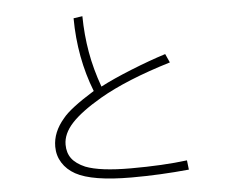

<svg xmlns="http://www.w3.org/2000/svg" viewBox="-53 -740 1068 880"><g transform="rotate(-5 481.0 -300.0)"><path d="M233 -220Q266 -262 379 -332Q317 -490 316 -672L357 -678Q358 -592 372 -512Q386 -432 416 -349Q473 -379 560 -414Q647 -449 720 -472L738 -432Q534 -370 410 -298Q316 -243 272.5 -195.5Q229 -148 229 -98Q229 -60 248.5 -34Q268 -8 310 10Q377 36 518 36Q666 36 777 22L782 65Q649 78 518 78Q337 78 261 36Q223 15 202 -18.5Q181 -52 181 -93Q181 -160 233 -220Z"/></g></svg>

Font: Gmarket Sans TTF Light
Style: Regular
Weight: 300
Designer: Creative Director : Sungho Lee; Art Director : Kiwoong Choi; Project Manager : Sori Yang, Jongwook Yoon; Font Designer :
Foundry: Sandoll Inc.
Version: Version 1.000;hotconv 1.0.109;makeotfexe 2.5.65596